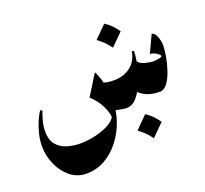

<svg xmlns="http://www.w3.org/2000/svg" viewBox="-108 -512 923 863"><g transform="rotate(-20 353.5 -81.0)"><path d="M548.3 -178.2Q556.6 -162.1 581.1 -155.5Q605.5 -148.9 623 -148.9Q629.9 -148.9 646.5 -151.6Q663.1 -154.3 663.1 -159.2Q663.1 -165 648.2 -174.8Q633.3 -184.6 617.2 -185.5L656.2 -268.6Q668.9 -264.2 675.5 -250.5Q682.1 -236.8 684.6 -223.1Q687 -209.5 687 -203.6Q687 -183.1 681.6 -151.1Q676.3 -119.1 665.5 -86.7Q654.8 -54.2 638.7 -32.2Q622.6 -10.3 601.6 -10.3Q530.8 -10.3 493.7 -56.6ZM346.7 -155.3Q366.7 -139.6 382.3 -134.5Q397.9 -129.4 425.8 -129.4Q471.7 -129.4 504.2 -153.6Q536.6 -177.7 545.9 -225.6L554.7 -222.7Q554.7 -196.8 546.9 -158.2Q539.1 -119.6 523.7 -81.8Q508.3 -43.9 486.3 -18.3Q464.4 7.3 436.5 7.3Q428.2 7.3 412.8 4.6Q397.5 2 382.1 -2.4Q366.7 -6.8 358.4 -12.7ZM356.9 -192.9Q375.5 -155.8 382.1 -114Q388.7 -72.3 388.7 -38.1Q388.7 6.8 372.6 52.7Q356.4 98.6 326.9 137.2Q297.4 175.8 256.6 199.2Q215.8 222.7 166.5 222.7Q123 222.7 89.8 195.6Q56.6 168.5 38.1 126.5Q19.5 84.5 19.5 40.5Q19.5 9.3 27.3 -21.7Q35.2 -52.7 46.4 -77.9Q57.6 -103 67.9 -116.7L76.7 -111.8Q67.9 -89.8 61.8 -65.9Q55.7 -42 55.7 -17.1Q55.7 21.5 74.2 44.2Q92.8 66.9 123 76.4Q153.3 85.9 188.5 85.9Q215.3 85.9 250.5 79.1Q285.6 72.3 316.9 57.6Q348.1 43 362.3 19L359.9 28.8Q359.9 2 343.3 -31.7Q326.7 -65.4 295.4 -93.8ZM471.2 -383.8Q506.3 -360.8 528.8 -326.2L471.2 -268.6Q448.2 -301.8 413.6 -326.2ZM504.9 61.5Q540 84.5 562.5 119.1L504.9 176.8Q481.9 143.6 447.3 119.1Z"/></g></svg>

Font: Lateef ExtraBold
Style: Regular
Weight: 800
Designer: SIL International
Foundry: SIL International
Version: Version 4.200